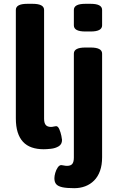

<svg xmlns="http://www.w3.org/2000/svg" viewBox="-20 -774 613 1006"><path d="M151 -754Q211 -754 211 -722V-152Q211 -130 219.5 -119.5Q228 -109 247 -109Q254 -109 262 -111Q270 -113 274 -113Q284 -113 291 -96.5Q298 -80 301.5 -62.5Q305 -45 305 -41Q305 -18 287.5 -7.5Q270 3 247 5.5Q224 8 209 8Q174 8 146.5 -1.5Q119 -11 100.5 -31Q82 -51 72.5 -81.5Q63 -112 63 -154V-722Q63 -754 123 -754ZM455 -525Q515 -525 515 -493V50Q515 91 504 121.5Q493 152 473 172Q453 192 426.5 202Q400 212 369 212Q329 212 306.5 207Q284 202 274.5 191Q265 180 265 160Q265 148 269.5 132Q274 116 282.5 103.5Q291 91 301 91Q305 91 314 93Q323 95 331 95Q351 95 359 84.5Q367 74 367 52V-493Q367 -525 427 -525ZM455 -754Q515 -754 515 -722V-641Q515 -609 455 -609H427Q367 -609 367 -641V-722Q367 -754 427 -754Z"/></svg>

Font: Asap VF Beta
Style: Regular
Weight: 400
Designer: Pablo Cosgaya
Foundry: Pablo Cosgaya
Version: Version 1.007